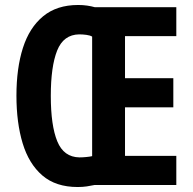

<svg xmlns="http://www.w3.org/2000/svg" viewBox="-20 -794 777 771"><path d="M294 -774Q313 -774 330 -771.5Q347 -769 361 -765H688V-649H482V-480H676V-363H482V-168H688V-51H359Q345 -48 328.5 -45.5Q312 -43 292 -43Q204 -43 150 -89.5Q96 -136 71 -218.5Q46 -301 46 -410Q46 -520 72 -601.5Q98 -683 153 -728.5Q208 -774 294 -774ZM298 -656Q235 -655 209.5 -591Q184 -527 184 -409Q184 -290 210 -226.5Q236 -163 299 -162Q312 -162 327 -163.5Q342 -165 350 -167V-647Q342 -652 327 -654Q312 -656 298 -656Z"/></svg>

Font: Noto Sans Tamil UI ExtraCondensed
Style: Bold
Weight: 700
Width: 2
Designer: Jelle Bosma - Monotype Design Team
Foundry: Monotype Imaging Inc.
Version: Version 2.004; ttfautohint (v1.8.4.7-5d5b)